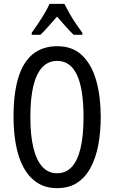

<svg xmlns="http://www.w3.org/2000/svg" viewBox="-20 -963 590 993"><path d="M501 -358Q501 -281 488.5 -214Q476 -147 449 -96.5Q422 -46 379.5 -18Q337 10 276 10Q214 10 171 -19Q128 -48 101 -98.5Q74 -149 62 -216Q50 -283 50 -359Q50 -481 75 -562Q100 -643 150.5 -683.5Q201 -724 276 -724Q357 -724 406.5 -675Q456 -626 478.5 -543.5Q501 -461 501 -358ZM137 -358Q137 -262 153 -197.5Q169 -133 199.5 -100Q230 -67 275 -67Q320 -67 350.5 -99Q381 -131 396.5 -196Q412 -261 412 -358Q412 -503 378 -575.5Q344 -648 276 -648Q230 -648 199 -615.5Q168 -583 152.5 -518.5Q137 -454 137 -358ZM313 -943Q324 -921 339 -894.5Q354 -868 372 -841.5Q390 -815 406 -793V-783H361Q340 -803 319 -827Q298 -851 275 -877Q252 -851 229.5 -825.5Q207 -800 189 -783H144V-793Q162 -818 179.5 -844.5Q197 -871 212 -896.5Q227 -922 236 -943Z"/></svg>

Font: Noto Sans Thai ExtraCondensed
Style: Regular
Weight: 400
Width: 2
Designer: Monotype Design Team
Foundry: Monotype Imaging Inc.
Version: Version 2.002